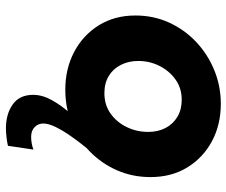

<svg xmlns="http://www.w3.org/2000/svg" viewBox="-80 -486 782 663"><g transform="rotate(90 311.5 -154.0)"><path d="M289 12Q217 12 159 -18.5Q101 -49 67 -103.5Q33 -158 33 -230Q33 -293 57.5 -346.5Q82 -400 124.5 -440Q167 -480 222 -502.5Q277 -525 338 -525Q410 -525 467 -494.5Q524 -464 557.5 -409.5Q591 -355 591 -282Q591 -220 567.5 -166.5Q544 -113 502.5 -72.5Q461 -32 406.5 -10Q352 12 289 12ZM301 -123Q342 -123 372 -144.5Q402 -166 418.5 -200.5Q435 -235 435 -274Q435 -308 421.5 -334Q408 -360 383 -375Q358 -390 324 -390Q284 -390 254 -368.5Q224 -347 207 -313Q190 -279 190 -240Q190 -207 203.5 -180Q217 -153 242 -138Q267 -123 301 -123ZM423 217Q373 217 340 193.5Q307 170 307 123Q307 91 325.5 58Q344 25 370.5 -4.5Q397 -34 421.5 -56.5Q446 -79 457 -90L496 -68Q492 -63 478 -45.5Q464 -28 447 -3.5Q430 21 418 45.5Q406 70 406 88Q406 106 418.5 118Q431 130 452 130Q475 130 496 122L483 210Q471 213 453.5 215Q436 217 423 217Z"/></g></svg>

Font: MuseoModerno
Style: Bold Italic
Weight: 700
Italic angle: -9°
Designer: Pablo Cosgaya, Héctor Gatti, Marcela Romero, and the Authors of The MuseoModerno Project.
Foundry: Omnibus-Type Team
Version: Version 1.003